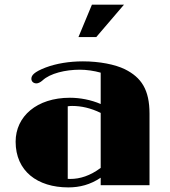

<svg xmlns="http://www.w3.org/2000/svg" viewBox="-20 -793 728 822"><path d="M46.9 -186.5C46.9 -60.5 140.1 9.3 272.5 9.3C321.3 9.3 366.7 -2.4 411.1 -32.2V0H620.1V-306.2C620.1 -408.7 585.4 -461.4 514.6 -496.6C472.7 -517.1 405.8 -530.3 335 -530.3C276.4 -530.3 220.7 -521 175.3 -503.9C125 -484.4 114.3 -470.2 114.3 -455.6C114.3 -444.8 122.6 -436 136.2 -436C143.1 -436 152.8 -440.4 162.1 -448.7C194.3 -479 260.3 -494.6 321.8 -494.6C350.6 -494.6 383.8 -489.7 411.1 -481.9V-347.7C369.6 -365.7 322.3 -374.5 279.3 -374.5C137.2 -374.5 46.9 -294.4 46.9 -186.5ZM270 -27.3V-337.9C275.9 -338.9 282.2 -339.4 288.6 -339.4C327.6 -339.4 368.2 -330.6 411.1 -309.6V-74.2C366.2 -40.5 322.3 -26.9 281.2 -26.9C277.3 -26.9 273.4 -26.9 270 -27.3ZM315.9 -634.3H392.1L510.7 -772.9H373.5Z"/></svg>

Font: Limelight
Style: Regular
Weight: 400
Designer: Nicole Fally
Foundry: Nicole Fally
Version: Version 1.002